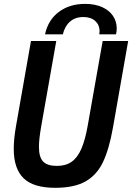

<svg xmlns="http://www.w3.org/2000/svg" viewBox="-20 -932 664 964"><path d="M49 -185Q49 -234.5 60.5 -299.5L135.5 -726H262.5L186.5 -295.5Q175.5 -232 175.5 -195Q175.5 -143 196.5 -121Q217.5 -99 265.5 -99Q310.5 -99 340 -120Q369.5 -141 388.8 -185.5Q408 -230 421 -304.5L495.5 -726H623.5L547 -290.5Q527.5 -181 496.2 -116.5Q465 -52 408.2 -20.5Q351.5 11 257 11Q148 11 98.5 -37Q49 -85 49 -185ZM407.5 -912.5Q455.5 -912.5 491.5 -896.8Q527.5 -881 546.8 -853Q566 -825 566 -789.5Q566 -774 562.5 -759.5H478.5Q480 -768 480 -776Q480 -807 458 -826.8Q436 -846.5 398.5 -846.5Q357.5 -846.5 331.2 -823.2Q305 -800 295.5 -759.5H206Q221.5 -831.5 275.2 -872Q329 -912.5 407.5 -912.5Z"/></svg>

Font: JuliaMono
Style: Bold Italic
Weight: 700
Italic angle: -9°
Monospace: yes
Designer: cormullion
Foundry: corm
Version: Version 0.057; ttfautohint (v1.8.4)